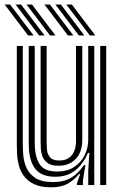

<svg xmlns="http://www.w3.org/2000/svg" viewBox="-32 -798 522 828"><path d="M188.5 9.8Q143.2 9.8 115 -3.9Q86.8 -17.5 71.1 -39Q55.5 -60.5 49.1 -85.2Q42.8 -110 41.6 -133Q40.5 -156 40.5 -171.8V-600H66.2V-176.8Q66.2 -158 68.2 -130.4Q70.2 -102.8 81.5 -75.9Q92.8 -49 119.8 -30.9Q146.8 -12.8 197 -12.8Q242.8 -12.8 274.1 -31.2Q305.5 -49.8 330.2 -86H336.5L325.5 -19.8V0H299.8L299.5 -6.5L313.8 -47.5H309Q284.8 -18.8 257.5 -4.5Q230.2 9.8 188.5 9.8ZM400.2 0V-600H426V0ZM220.5 -83.2Q190 -83.2 174 -94.4Q158 -105.5 151.6 -122.2Q145.2 -139 144.2 -156.6Q143.2 -174.2 143.2 -186.8V-600H169V-188.2Q169 -172.5 170.5 -153.2Q172 -134 183.5 -119.9Q195 -105.8 224.5 -105.8Q246.8 -105.8 262.8 -115.6Q278.8 -125.5 287.2 -144.2Q295.8 -163 295.8 -189.8V-600H322.8V-192.5Q322.8 -159.8 310.4 -135.1Q298 -110.5 275.1 -96.9Q252.2 -83.2 220.5 -83.2ZM204.5 -35.8Q145 -36.2 118.5 -71.8Q92 -107.2 92 -178.5V-600H117.8V-181.8Q117.8 -124.2 138 -91.2Q158.2 -58.2 214.2 -58.2Q257.8 -58.2 287.6 -77.8Q317.5 -97.2 333 -128.5Q348.5 -159.8 348.5 -194.8V-600H374.5V0H348.5V-62L353.5 -138.8H347.2Q327 -90.8 292.2 -63Q257.5 -35.2 204.5 -35.8ZM183.8 -645 82.5 -778.5H106L207.2 -645ZM89.2 -645 -12 -778.5H11.5L113 -645ZM136.5 -645 35.2 -778.5H58.8L160.2 -645ZM355.5 -645 254 -778.5H277.8L379 -645ZM261 -645 159.8 -778.5H183.2L284.5 -645ZM308.2 -645 207 -778.5H230.5L331.8 -645Z"/></svg>

Font: Big Shoulders Inline Display Thin ExtraBold
Style: Regular
Weight: 800
Version: Version 2.002